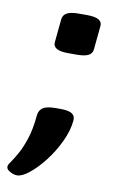

<svg xmlns="http://www.w3.org/2000/svg" viewBox="-116 -567 431 734"><g transform="rotate(10 100.0 -200.0)"><path d="M4 125Q-9 125 -23.5 117Q-38 109 -38 99Q-38 92 -34 87Q-30 82 -26 75Q-17 62 -4 39Q9 16 21.5 -21.5Q34 -59 39 -114Q41 -135 56.5 -144.5Q72 -154 104 -154H124Q156 -154 169 -145Q182 -136 180 -118Q176 -78 155.5 -35Q135 8 107 44Q79 80 51 102.5Q23 125 4 125ZM116 -369Q55 -369 58 -401L67 -493Q69 -509 83.5 -517Q98 -525 129 -525H161Q222 -525 219 -493L210 -401Q209 -385 194.5 -377Q180 -369 148 -369Z"/></g></svg>

Font: Asap Expanded Expanded Regular
Style: Bold Italic
Weight: 700
Width: 7
Italic angle: -6°
Designer: Pablo Cosgaya
Foundry: Omnibus-Type
Version: Version 3.001; ttfautohint (v1.8.4.7-5d5b)